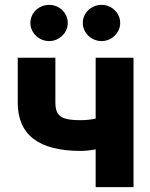

<svg xmlns="http://www.w3.org/2000/svg" viewBox="-20 -767 615 787"><path d="M527.3 0H372.1V-154.8Q337.4 -148.4 310.5 -148.4Q52.7 -148.4 52.7 -346.7V-530.3H207V-346.7Q207 -318.4 216.1 -303Q225.1 -287.6 247.1 -281Q269 -274.4 310.5 -274.4Q341.8 -274.4 372.1 -280.8V-530.3H527.3ZM104.5 -672.9Q104.5 -692.9 114.7 -710Q125 -727.1 142.8 -737.1Q160.6 -747.1 181.6 -747.1Q202.1 -747.1 219.7 -737.1Q237.3 -727.1 247.6 -710Q257.8 -692.9 257.8 -672.9Q257.8 -653.3 247.6 -636.2Q237.3 -619.1 219.7 -608.9Q202.1 -598.6 181.6 -598.6Q160.6 -598.6 142.8 -608.9Q125 -619.1 114.7 -636.2Q104.5 -653.3 104.5 -672.9ZM319.3 -672.9Q319.3 -692.9 329.6 -710Q339.8 -727.1 357.7 -737.1Q375.5 -747.1 396.5 -747.1Q417 -747.1 434.6 -737.1Q452.1 -727.1 462.4 -710Q472.7 -692.9 472.7 -672.9Q472.7 -653.3 462.4 -636.2Q452.1 -619.1 434.6 -608.9Q417 -598.6 396.5 -598.6Q375.5 -598.6 357.7 -608.9Q339.8 -619.1 329.6 -636.2Q319.3 -653.3 319.3 -672.9Z"/></svg>

Font: Pretendard GOV ExtraBold
Style: Regular
Weight: 800
Designer: Base glyphs from Inter by Rasmus Andersson; Hangeul glyphs from Noto Sans CJK(Source Han Sans) by Jang Soo-young and Kan
Foundry: Kil Hyung-jin
Version: Version 1.309